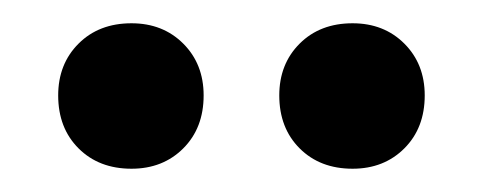

<svg xmlns="http://www.w3.org/2000/svg" viewBox="-20 -731 415 165"><path d="M283 -586Q255 -586 237.5 -603.5Q220 -621 220 -649Q220 -676 237.5 -693.5Q255 -711 283 -711Q310 -711 327.5 -693.5Q345 -676 345 -649Q345 -621 327.5 -603.5Q310 -586 283 -586ZM93 -586Q65 -586 47.5 -603.5Q30 -621 30 -649Q30 -676 47.5 -693.5Q65 -711 93 -711Q120 -711 137.5 -693.5Q155 -676 155 -649Q155 -621 137.5 -603.5Q120 -586 93 -586Z"/></svg>

Font: LinhAnh SemBd
Style: Regular
Weight: 600
Monospace: yes
Designer: Jeremy Tribby
Foundry: Tribby Type
Version: Version 1.408